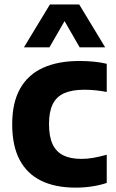

<svg xmlns="http://www.w3.org/2000/svg" viewBox="-20 -828 520 858"><path d="M318.5 10.5Q227 10.5 163.8 -20.5Q100.5 -51.5 67.5 -114.2Q34.5 -177 34.5 -272.5Q34.5 -369 69.8 -431.8Q105 -494.5 172.2 -525Q239.5 -555.5 335 -555.5Q368 -555.5 398.8 -552.5Q429.5 -549.5 457 -543V-417Q431 -422 406.5 -424.5Q382 -427 357 -427Q302 -427 267 -411.5Q232 -396 215.5 -362.2Q199 -328.5 199 -274Q199 -217.5 215.2 -183.2Q231.5 -149 263.5 -133.5Q295.5 -118 343.5 -118Q369.5 -118 396 -122.5Q422.5 -127 457 -136.5V-10.5Q427 -0.5 391.5 5Q356 10.5 318.5 10.5ZM87 -616.5 203 -808H334L450 -616.5H336L256.5 -754.5H280.5L201 -616.5Z"/></svg>

Font: Encode Sans Condensed Thin
Style: Bold
Weight: 700
Version: Version 3.002